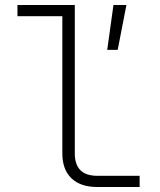

<svg xmlns="http://www.w3.org/2000/svg" viewBox="-20 -750 640 770"><path d="M370 0Q303 0 266.5 -35Q230 -70 230 -135V-685H50V-730H280V-135Q280 -45 370 -45H540V0ZM410 -550 435 -730H487L452 -550Z"/></svg>

Font: JetBrains Mono NL Thin
Style: Regular
Weight: 100
Monospace: yes
Designer: Philipp Nurullin, Konstantin Bulenkov
Foundry: JetBrains
Version: Version 2.305; ttfautohint (v1.8.4.7-5d5b)